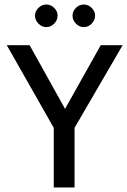

<svg xmlns="http://www.w3.org/2000/svg" viewBox="-20 -830 563 850"><path d="M111 -630 268 -348 426 -630H523L310 -264V0H218V-264L10 -630ZM135 -761Q135 -780 150 -795Q165 -810 185 -810Q205 -810 220 -795Q235 -780 235 -761Q235 -741 220 -725.5Q205 -710 185 -710Q165 -710 150 -725.5Q135 -741 135 -761ZM301 -761Q301 -780 316 -795Q331 -810 351 -810Q371 -810 386 -795Q401 -780 401 -761Q401 -741 386 -725.5Q371 -710 351 -710Q331 -710 316 -725.5Q301 -741 301 -761Z"/></svg>

Font: Mukta Malar
Style: Regular
Weight: 400
Designer: Aadarsh Rajan, Girish Dalvi, Yashodeep Gholap
Foundry: Ek Type
Version: Version 2.538;PS 1.000;hotconv 16.6.51;makeotf.lib2.5.65220;